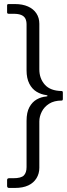

<svg xmlns="http://www.w3.org/2000/svg" viewBox="-20 -762 330 947"><path d="M174 -645V-420Q174 -375 201 -344.5Q228 -314 284 -313Q290 -313 290 -305V-274Q290 -266 284 -266Q247 -266 222.5 -250.5Q198 -235 186 -211Q174 -187 174 -163V66Q174 94 160 117Q146 140 119.5 152.5Q93 165 53 165H25Q15 165 15 155V126Q15 117 25 117H46Q84 117 97.5 103.5Q111 90 111 62V-166Q111 -208 125 -233.5Q139 -259 161 -271.5Q183 -284 208 -286Q215 -287 214.5 -289.5Q214 -292 208 -293Q183 -296 160.5 -309.5Q138 -323 124.5 -349.5Q111 -376 111 -415V-641Q111 -659 105 -670.5Q99 -682 85 -688Q71 -694 47 -694H23Q15 -694 15 -701V-736Q15 -742 23 -742H54Q91 -742 118 -730Q145 -718 159.5 -696Q174 -674 174 -645Z"/></svg>

Font: Libre Franklin Thin Light
Style: Regular
Weight: 300
Version: Version 3.000